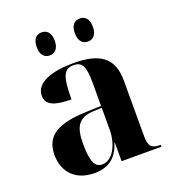

<svg xmlns="http://www.w3.org/2000/svg" viewBox="-138 -855 874 970"><g transform="rotate(-20 299.5 -370.0)"><path d="M401 -626C426 -626 449 -643 449 -688C449 -734 426 -750 401 -750C375 -750 352 -734 352 -688C352 -643 375 -626 401 -626ZM195 -626C221 -626 244 -643 244 -688C244 -734 221 -750 195 -750C170 -750 147 -734 147 -688C147 -643 170 -626 195 -626ZM205 10C269 10 325 -15 351 -101H353V0H567V-10H563C518 -10 503 -26 503 -81V-379C503 -504 433 -549 293 -549C180 -549 87 -520 87 -448C87 -398 133 -380 222 -380C222 -501 237 -539 290 -539C335 -539 351 -512 351 -425V-298L269 -295C119 -290 45 -249 45 -146C45 -51 105 10 205 10ZM256 -18C218 -18 200 -52 200 -149C200 -243 226 -282 306 -286L351 -288V-171C351 -93 314 -18 256 -18Z"/></g></svg>

Font: Noto Serif Display
Style: Bold
Weight: 700
Designer: Monotype Design Team
Foundry: Monotype Imaging Inc.
Version: Version 2.009